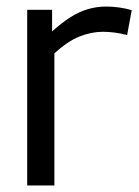

<svg xmlns="http://www.w3.org/2000/svg" viewBox="-20 -566 425 586"><path d="M139 -536V-470Q169 -497 195 -513.5Q221 -530 248 -538Q275 -546 304 -546Q325 -546 345 -543Q365 -540 382 -535L368 -459Q350 -464 330.5 -466.5Q311 -469 294 -469Q259 -469 222.5 -454.5Q186 -440 146 -403V0H63V-536Z"/></svg>

Font: Georama ExtraCondensed Thin
Style: Regular
Weight: 400
Version: Version 1.001